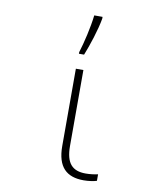

<svg xmlns="http://www.w3.org/2000/svg" viewBox="-90 -876 779 955"><g transform="rotate(10 300.0 -398.5)"><path d="M266 -614V-606H292C313 -658 340 -740 350 -798V-807H308C301 -745 282 -665 266 -614ZM398 10C422 10 449 6 464 1V-32C447 -28 424 -25 402 -25C335 -25 302 -59 302 -146V-530H264V-140C264 -33 312 10 398 10Z"/></g></svg>

Font: Noto Sans Mono ExtraLight
Style: Regular
Weight: 200
Designer: Monotype Design Team
Foundry: Monotype Imaging Inc.
Version: Version 2.014